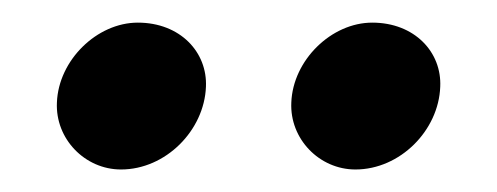

<svg xmlns="http://www.w3.org/2000/svg" viewBox="-20 -826 435 168"><path d="M291 -677.7C330.1 -677.7 363.8 -711.9 365.2 -750C366.7 -780.3 342.8 -806.2 305.7 -806.2C270 -806.2 236.3 -773.4 234.9 -736.3C233.4 -704.6 259.3 -677.7 291 -677.7ZM85.9 -677.7C125 -677.7 158.7 -711.9 160.2 -750C161.6 -780.3 137.7 -806.2 100.6 -806.2C64.9 -806.2 31.2 -773.4 29.8 -736.3C28.3 -704.6 54.2 -677.7 85.9 -677.7Z"/></svg>

Font: Merriweather
Style: Italic
Weight: 400
Italic angle: -7.5°
Designer: Eben Sorkin
Foundry: Eben Sorkin
Version: Version 1.001